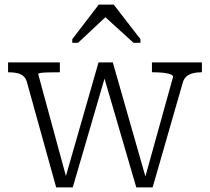

<svg xmlns="http://www.w3.org/2000/svg" viewBox="-20 -808 912 834"><path d="M442 -494H426L572 6H643L773 -446Q778 -465 789 -475Q800 -485 816.5 -489.5Q833 -494 853 -494H857V-537H640V-494H645Q669 -494 688.5 -492Q708 -490 719.5 -485.5Q731 -481 732 -475L607 -25L618 -19L470 -537H408L261 -25L273 -19L146 -486Q146 -490 158 -491.5Q170 -493 190.5 -493.5Q211 -494 235 -494H240V-537H15V-494H19Q39 -494 54.5 -490.5Q70 -487 81 -478Q92 -469 97 -451L224 6H296ZM474 -788H409L294 -638V-622H319L461 -755L415 -754L560 -622H590V-638Z"/></svg>

Font: Roboto Serif 20pt ExtraLight
Style: Regular
Weight: 250
Version: Version 1.008